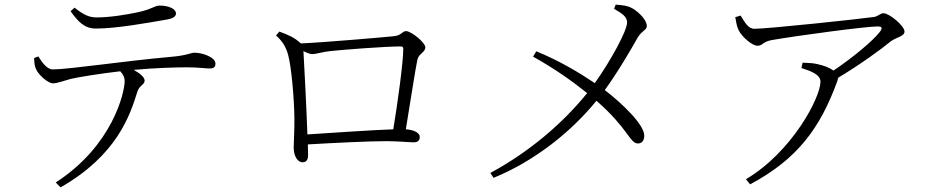

<svg xmlns="http://www.w3.org/2000/svg" viewBox="-20 -756 4040 827"><path d="M694 -671C726 -676 738 -685 738 -698C738 -718 706 -732 668 -732C646 -732 634 -716 573 -703C520 -692 453 -681 395 -681C362 -681 338 -694 301 -723L284 -708C317 -661 345 -633 393 -633C482 -633 618 -658 694 -671ZM241 51C484 -88 540 -259 572 -362C580 -388 603 -391 603 -409C603 -424 581 -441 556 -455C652 -464 742 -466 786 -466C833 -466 868 -461 883 -461C904 -461 908 -470 908 -482C908 -509 853 -529 818 -529C801 -529 787 -517 715 -511C521 -494 276 -457 207 -457C183 -457 162 -486 145 -513L127 -506C128 -485 129 -472 134 -461C144 -434 188 -396 209 -397C230 -398 255 -408 284 -416C313 -423 410 -439 498 -449C512 -434 517 -421 517 -407C517 -359 466 -129 220 30Z M1183 -620 1169 -603C1195 -580 1211 -556 1221 -520C1236 -464 1247 -329 1248 -250C1249 -206 1245 -139 1245 -120C1245 -80 1265 -57 1282 -57C1299 -57 1307 -66 1307 -89L1306 -134C1429 -141 1567 -148 1646 -148C1690 -148 1742 -143 1762 -143C1781 -143 1788 -152 1788 -167C1788 -183 1764 -197 1728 -199C1747 -313 1769 -458 1778 -500C1784 -525 1812 -531 1812 -552C1812 -573 1751 -622 1729 -622C1712 -622 1710 -603 1676 -600C1638 -596 1373 -573 1276 -569C1248 -595 1221 -606 1183 -620ZM1287 -536C1300 -529 1315 -523 1325 -523C1343 -523 1370 -533 1403 -536C1458 -542 1639 -556 1706 -556C1714 -556 1717 -553 1717 -546C1717 -488 1693 -314 1674 -199C1582 -196 1415 -184 1304 -177C1300 -297 1290 -481 1287 -536Z M2276 -512C2370 -460 2448 -404 2509 -355C2401 -221 2255 -99 2092 -11L2106 10C2285 -63 2443 -191 2549 -322C2687 -202 2692 -138 2728 -138C2748 -138 2755 -155 2755 -172C2755 -220 2658 -312 2585 -368C2648 -455 2708 -561 2726 -593C2744 -624 2766 -626 2766 -644C2766 -668 2736 -701 2704 -720C2683 -732 2659 -734 2632 -736L2625 -718C2661 -697 2681 -684 2681 -659C2681 -623 2609 -492 2542 -398C2472 -445 2388 -495 2290 -535Z M3432 -463C3476 -449 3514 -434 3514 -404C3514 -336 3392 -102 3193 16L3211 38C3415 -71 3513 -204 3587 -408L3590 -421C3682 -476 3776 -544 3817 -578C3839 -595 3876 -599 3876 -620C3876 -645 3810 -699 3786 -699C3771 -699 3763 -686 3745 -683C3691 -675 3288 -632 3230 -632C3202 -632 3189 -659 3170 -689L3147 -682C3151 -661 3153 -642 3162 -625C3176 -597 3220 -559 3242 -559C3266 -559 3263 -575 3302 -583C3417 -603 3709 -642 3758 -642C3779 -642 3783 -638 3770 -619C3739 -579 3652 -507 3570 -452C3554 -464 3529 -474 3500 -480C3483 -484 3467 -485 3437 -486Z"/></svg>

Font: Noto Serif JP Light
Style: Regular
Weight: 300
Designer: Ryoko NISHIZUKA 西塚涼子 (kana & ideographs); Frank Grießhammer (Latin, Greek & Cyrillic); Wenlong ZHANG 张文龙 (bopomofo); San
Foundry: Adobe
Version: Version 2.001;hotconv 1.1.0;makeotfexe 2.6.0